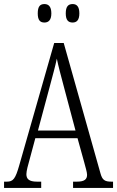

<svg xmlns="http://www.w3.org/2000/svg" viewBox="-20 -926 577 946"><path d="M338 -815C357 -815 371 -826 371 -860C371 -895 357 -906 338 -906C317 -906 304 -895 304 -860C304 -826 317 -815 338 -815ZM199 -815C218 -815 233 -826 233 -860C233 -895 218 -906 199 -906C178 -906 166 -895 166 -860C166 -826 178 -815 199 -815ZM0 0H183V-31H162C122 -31 110 -45 110 -68C110 -84 119 -116 125 -137L154 -245H362L395 -126C401 -103 409 -77 409 -65C409 -43 397 -31 359 -31H340V0H537V-31H529C496 -31 484 -39 475 -72L294 -714H247L75 -112C56 -45 45 -31 14 -31H0ZM167 -283 225 -499C239 -552 253 -602 260 -637C267 -602 280 -554 298 -486L352 -283Z"/></svg>

Font: Noto Serif Bengali ExtraCondensed Light
Style: Regular
Weight: 300
Width: 2
Designer: Juan Bruce, Universal Thirst, Indian Type Foundry and the Monotype Design Team.
Foundry: Monotype Imaging Inc.
Version: Version 2.003